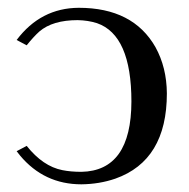

<svg xmlns="http://www.w3.org/2000/svg" viewBox="-20 -463 486 495"><path d="M189.9 -20Q318.4 -22.5 318.8 -201.2Q318.8 -372.6 230 -403.3Q207 -410.6 180.2 -411.1Q115.7 -411.1 81.5 -381.8Q66.4 -368.2 48.8 -346.2L22.9 -359.9Q85 -442.4 183.1 -442.9Q323.2 -442.9 380.9 -341.3Q409.7 -289.1 410.2 -222.2Q410.2 -49.3 277.3 -2.4Q236.3 11.7 189.9 12.2Q93.8 12.2 31.7 -62Q26.9 -67.9 22.9 -73.2L48.8 -86.9Q90.8 -34.2 140.6 -24.4Q162.1 -20 189.9 -20Z"/></svg>

Font: Linux Biolinum O
Style: Regular
Weight: 400
Designer: Philipp H. Poll
Foundry: Philipp H. Poll
Version: Version 1.0.4